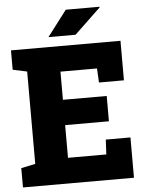

<svg xmlns="http://www.w3.org/2000/svg" viewBox="-59 -944 758 992"><g transform="rotate(-5 319.5 -448.0)"><path d="M19.5 0V-100.1L93.3 -115.7V-594.7L19.5 -610.4V-710.9H587.4V-505.9H458L454.1 -579.1H264.6V-433.1H491.7V-301.8H264.6V-132.3H463.4L467.3 -209H595.2V0ZM218.3 -762.2 319.8 -895.5H494.6L495.6 -892.6L358.9 -762.2Z"/></g></svg>

Font: Roboto Slab Black
Style: Regular
Weight: 900
Designer: Google
Version: Version 2.000; ttfautohint (v1.8.1.43-b0c9)